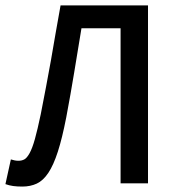

<svg xmlns="http://www.w3.org/2000/svg" viewBox="-20 -675 640 707"><path d="M62 12Q43 12 28.5 10Q14 8 0 3L20 -88Q27 -86 33.5 -84.5Q40 -83 48 -83Q60 -83 69.5 -88Q79 -93 89 -111Q99 -129 108.5 -163Q118 -197 130 -254Q140 -306 149.5 -355Q159 -404 167.5 -452.5Q176 -501 184.5 -551Q193 -601 203 -655H525V0H424V-571H280Q266 -486 253 -407Q240 -328 224 -243Q209 -166 193 -116.5Q177 -67 158 -38.5Q139 -10 115.5 1Q92 12 62 12Z"/></svg>

Font: Source Code Pro Medium
Style: Regular
Weight: 500
Monospace: yes
Designer: Paul D. Hunt, Teo Tuominen
Foundry: Adobe Systems Incorporated
Version: Version 2.030;PS 1.000;hotconv 16.6.51;makeotf.lib2.5.65220